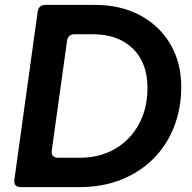

<svg xmlns="http://www.w3.org/2000/svg" viewBox="-20 -765 783 785"><path d="M66 0Q34 0 39 -32L134 -717Q138 -745 166 -745H368Q474 -745 553.5 -702Q633 -659 677 -583.5Q721 -508 721 -410Q721 -321 691.5 -246Q662 -171 607 -116Q552 -61 475.5 -30.5Q399 0 305 0ZM192 -152Q187 -120 219 -120H306Q388 -120 450.5 -156.5Q513 -193 548 -257.5Q583 -322 583 -406Q583 -508 523 -566.5Q463 -625 359 -625H285Q258 -625 254 -597Z"/></svg>

Font: Pitagon Sans Text Bold
Style: Italic
Weight: 700
Italic angle: -8°
Designer: Travis Tran
Foundry: Pitagon
Version: Version 1.001; ttfautohint (v1.8.4.7-5d5b);gftools[0.9.26]